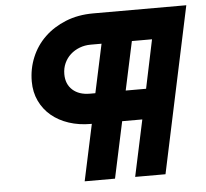

<svg xmlns="http://www.w3.org/2000/svg" viewBox="-51 -754 865 807"><g transform="rotate(-5 382.0 -350.0)"><path d="M274 0Q287 -60 299.5 -119Q312 -178 325 -238H321Q271 -238 228.5 -252Q186 -266 155 -292Q124 -318 106.5 -355Q89 -392 89 -437Q89 -491 109 -539Q129 -587 166 -622.5Q203 -658 255 -679Q307 -700 371 -700H764Q726 -524 689.5 -350Q653 -176 615 0H487Q500 -60 512.5 -119Q525 -178 538 -238H453Q440 -178 427.5 -119Q415 -60 402 0ZM565 -365Q576 -416 586.5 -467.5Q597 -519 608 -570H523Q512 -519 501 -467.5Q490 -416 479 -365ZM328 -365H351Q362 -416 373 -467.5Q384 -519 395 -570H349Q324 -570 302 -561.5Q280 -553 263.5 -538Q247 -523 237.5 -502Q228 -481 228 -456Q228 -414 255 -389.5Q282 -365 328 -365Z"/></g></svg>

Font: Rosa Sans Black
Style: Italic
Weight: 900
Italic angle: -12°
Designer: Pentagram / MCKL
Foundry: Pentagram / MCKL
Version: Version 1.005;September 16, 2019;FontCreator 11.5.0.2425 64-